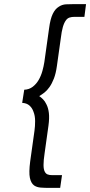

<svg xmlns="http://www.w3.org/2000/svg" viewBox="-20 -766 439 935"><path d="M88 -265 98 -329Q122 -330 139.5 -343.5Q157 -357 168.5 -377Q180 -397 186.5 -420.5Q193 -444 196 -464L219 -628Q225 -674 237 -698.5Q249 -723 266 -733Q282 -744 302 -745Q322 -746 344 -746H399L391 -684H343Q329 -684 318.5 -680.5Q308 -677 301 -667Q292 -655 286 -634Q280 -613 276 -579L257 -444Q252 -408 242.5 -383.5Q233 -359 221 -342Q209 -325 196 -315Q183 -305 171 -298Q180 -292 189.5 -282.5Q199 -273 206 -258Q215 -241 218 -216Q221 -191 216 -154L197 -18Q192 15 192 37Q192 59 198 70Q203 80 212 83.5Q221 87 235 87H282L273 149H218Q197 149 178 147.5Q159 146 146 137Q131 126 125.5 100Q120 74 127 20L148 -130Q151 -151 151 -176.5Q151 -202 143 -222Q137 -240 123.5 -252Q110 -264 88 -265Z"/></svg>

Font: Josefin Slab SemiBold
Style: Italic
Weight: 600
Italic angle: -12°
Designer: Santiago Orozco
Foundry: Typemade
Version: Version 2.000